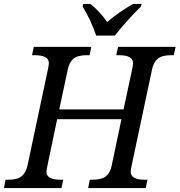

<svg xmlns="http://www.w3.org/2000/svg" viewBox="-41 -951 908 971"><path d="M404.8 0 413.1 -42H425.8Q473.6 -42 495.1 -59.8Q516.6 -77.6 523.9 -113.8L573.2 -348.1H248L198.2 -109.9Q193.8 -88.9 193.8 -82Q193.8 -42 266.1 -42H278.8L270 0H-21L-13.2 -42H0Q48.3 -42 69.3 -60.3Q90.3 -78.6 98.1 -113.8L202.1 -604Q206.1 -622.6 206.1 -631.8Q206.1 -671.9 133.8 -671.9H121.1L129.9 -713.9H420.9L412.1 -671.9H398.9Q351.1 -671.9 330.1 -653.8Q309.1 -635.7 301.8 -600.1L258.8 -397.9H584L627.9 -604Q631.8 -622.6 631.8 -631.8Q631.8 -671.9 560.1 -671.9H546.9L556.2 -713.9H847.2L837.9 -671.9H825.2Q777.3 -671.9 756.3 -653.6Q735.4 -635.3 728 -600.1L624 -109.9Q620.1 -91.3 620.1 -82Q620.1 -42 691.9 -42H705.1L695.8 0ZM671.9 -918Q597.2 -844.7 540 -771H445.3Q420.9 -845.2 377 -918L379.9 -931.2H416Q462.4 -894.5 501 -839.8Q564 -893.6 633.3 -931.2H675.3Z"/></svg>

Font: Droid Serif
Style: Italic
Weight: 400
Italic angle: -12°
Designer: Monotype Design team
Foundry: Monotype Imaging Inc.
Version: Version 1.03